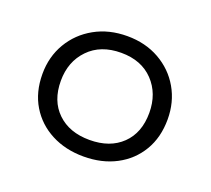

<svg xmlns="http://www.w3.org/2000/svg" viewBox="-76 -793 622 567"><g transform="rotate(20 235.0 -509.0)"><path d="M235 -319.5Q178 -319.5 133.5 -342.8Q89 -366 63.5 -408.2Q38 -450.5 38 -507.5Q38 -561.5 63.5 -604.8Q89 -648 133.8 -673Q178.5 -698 236 -698Q293 -698 337.2 -673Q381.5 -648 406.5 -604.8Q431.5 -561.5 431.5 -507.5Q431.5 -450.5 406.2 -408.2Q381 -366 336.8 -342.8Q292.5 -319.5 235 -319.5ZM235 -371.5Q299 -371.5 336.5 -407.8Q374 -444 374 -507Q374 -567.5 336.8 -606.5Q299.5 -645.5 236 -645.5Q171.5 -645.5 133.8 -606.5Q96 -567.5 96 -507Q96 -444 133.8 -407.8Q171.5 -371.5 235 -371.5Z"/></g></svg>

Font: Commissioner Light
Style: Regular
Weight: 300
Designer: Kostas Bartsokas
Foundry: Kostas Bartsokas
Version: Version 1.000; ttfautohint (v1.8.3)